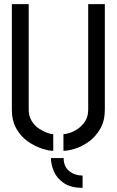

<svg xmlns="http://www.w3.org/2000/svg" viewBox="-20 -720 561 923"><path d="M377 183Q321 183 287.5 160.5Q254 138 239.5 105Q225 72 225 40H286Q286 81 313 102.5Q340 124 377 124ZM236 5Q214 5 180.5 -6Q147 -17 114 -40Q81 -63 59 -101Q37 -139 37 -193V-700H118V-193Q118 -162 132 -139Q146 -116 167 -102Q188 -88 207 -81.5Q226 -75 236 -75ZM285 5V-75Q296 -75 315 -81Q334 -87 354.5 -101Q375 -115 389.5 -137.5Q404 -160 404 -193V-700H484V-193Q484 -139 462 -101Q440 -63 407.5 -39.5Q375 -16 341.5 -5.5Q308 5 285 5Z"/></svg>

Font: Stick No Bills
Style: Regular
Weight: 400
Version: Version 2.000